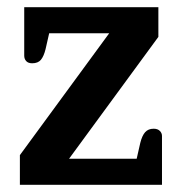

<svg xmlns="http://www.w3.org/2000/svg" viewBox="-20 -511 503 531"><path d="M35 0V-82L282 -419H116L106 -375Q101 -355 93 -345.5Q85 -336 69 -336Q58 -336 52.5 -342Q47 -348 47 -357V-491H418V-409L171 -72H358L368 -116Q373 -136 381.5 -145.5Q390 -155 405 -155Q416 -155 422 -149Q428 -143 428 -135V0Z"/></svg>

Font: Maitree Semibold
Style: Regular
Weight: 600
Designer: CadsonDemak Team
Foundry: CadsonDemak
Version: Version 1.010